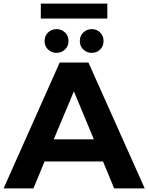

<svg xmlns="http://www.w3.org/2000/svg" viewBox="-29 -1048 825 1068"><path d="M-9 0 303 -700H463L776 0H606L544 -150H219L157 0ZM270 -273H493L382 -540ZM285 -754Q258 -754 238.5 -772.5Q219 -791 219 -820Q219 -849 238.5 -867.5Q258 -886 285 -886Q313 -886 332.5 -867.5Q352 -849 352 -820Q352 -791 332.5 -772.5Q313 -754 285 -754ZM481 -754Q454 -754 434.5 -772.5Q415 -791 415 -820Q415 -849 434.5 -867.5Q454 -886 481 -886Q509 -886 528 -867.5Q547 -849 547 -820Q547 -791 528 -772.5Q509 -754 481 -754ZM198 -945V-1028H568V-945Z"/></svg>

Font: Montserrat
Style: Bold
Weight: 700
Designer: Julieta Ulanovsky
Foundry: Julieta Ulanovsky
Version: Version 9.000; ttfautohint (v1.8.4.7-5d5b)